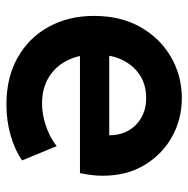

<svg xmlns="http://www.w3.org/2000/svg" viewBox="-14 -556 578 589"><g transform="rotate(90 274.5 -261.0)"><path d="M299.8 7.8Q217.3 7.8 156.2 -26.6Q95.2 -61 61.8 -121.8Q28.3 -182.6 28.3 -260.7Q28.3 -343.3 62.7 -403.6Q97.2 -463.9 154.5 -497.1Q211.9 -530.3 280.3 -530.3Q345.2 -530.3 399.2 -500.2Q453.1 -470.2 485.8 -415.8Q518.6 -361.3 518.6 -287.1Q518.6 -270 516.6 -254.4Q514.6 -238.8 510.7 -217.8H128.9V-307.6H394.5Q394.5 -341.3 379.9 -366.7Q365.2 -392.1 339.6 -406.5Q314 -420.9 280.3 -420.9Q239.3 -420.9 209.2 -401.1Q179.2 -381.3 162.8 -346.2Q146.5 -311 146.5 -264.6Q146.5 -216.3 164.6 -179.7Q182.6 -143.1 216.3 -122.3Q250 -101.6 295.9 -101.6Q321.8 -101.6 346.2 -107.7Q370.6 -113.8 391.6 -124Q412.6 -134.3 427.7 -146.5L471.7 -40Q440.4 -18.6 395.8 -5.4Q351.1 7.8 299.8 7.8Z"/></g></svg>

Font: Reddit Sans
Style: Regular
Weight: 400
Designer: Stephen Hutchings
Foundry: Reddit
Version: Version 1.014